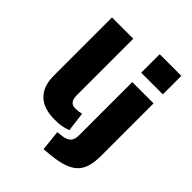

<svg xmlns="http://www.w3.org/2000/svg" viewBox="-261 -890 1218 1218"><g transform="rotate(45 348.0 -280.5)"><path d="M269 11Q168 11 117.5 -39Q67 -89 67 -184V-705H258V-196Q258 -175 263.5 -161Q269 -147 280.5 -139.5Q292 -132 310 -132Q326 -132 338 -133.5Q350 -135 365 -139L381 -8Q352 3 327.5 7Q303 11 269 11ZM446 -588V-754H640V-588ZM351 193 336 55 384 49Q415 44 431.5 26.5Q448 9 448 -30V-506H639V-35Q639 17 628.5 56Q618 95 592.5 122Q567 149 522 165Q477 181 408 188Z"/></g></svg>

Font: Nunito Sans 7pt Black
Style: Regular
Weight: 900
Designer: Vernon Adams
Foundry: Vernon Adams
Version: Version 3.101;gftools[0.9.27]